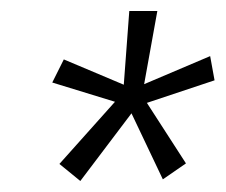

<svg xmlns="http://www.w3.org/2000/svg" viewBox="-20 -743 410 349"><path d="M276 -417 318 -446 247 -556 370 -597 362 -641 242 -590 266 -723H215L205 -589L96 -635L75 -593L189 -558L88 -445L126 -414L219 -537Z"/></svg>

Font: United Sans ExtraLight
Style: Italic
Weight: 200
Italic angle: -8°
Designer: Pablo Impallari, Rodrigo Fuenzalida (Modified by Dan O. Williams)
Version: Version 1.000;PS 001.000;hotconv 1.0.88;makeotf.lib2.5.64775